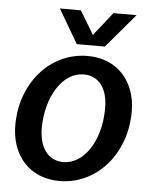

<svg xmlns="http://www.w3.org/2000/svg" viewBox="-54 -795 669 851"><g transform="rotate(5 280.5 -369.0)"><path d="M242 12C408 12 535 -134 535 -322C535 -459 449 -551 320 -551C150 -551 26 -403 26 -218C26 -80 112 12 242 12ZM252 -73C184 -73 143 -129 144 -219C146 -357 216 -468 309 -468C378 -468 418 -412 416 -322C415 -179 342 -73 252 -73ZM266 -599H391L519 -750H416L334 -646L271 -750H178Z"/></g></svg>

Font: Ronzino Medium
Style: Italic
Weight: 500
Italic angle: -7.99998°
Designer: Nunzio Mazzaferro
Foundry: Collletttivo
Version: Version 1.000;Glyphs 3.3 (3337)